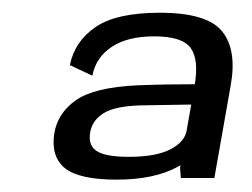

<svg xmlns="http://www.w3.org/2000/svg" viewBox="-20 -702 405 309"><path d="M271 -415.5H325L351.2 -564.1Q361.7 -621.8 337.4 -651.6Q313.2 -681.5 237.2 -681.5Q167.8 -681.5 134.1 -658.7Q100.4 -635.9 92.4 -597.2L128.7 -580.2Q134.2 -609.5 159.7 -626.5Q185.2 -643.5 228.2 -643.5Q273.4 -643.5 286.9 -624.7Q300.4 -605.9 293.2 -564.6L269.8 -432ZM167.7 -412.9Q227.9 -412.9 265.8 -433.4Q303.7 -453.9 308.8 -483.9L280.7 -492.7Q277.1 -473.1 253.7 -461.4Q230.3 -449.6 187.3 -449.6Q149.5 -449.6 135.5 -459Q121.6 -468.3 125.1 -488.7Q128.1 -507.7 146 -519.4Q163.8 -531 205.8 -532.4Q250.5 -533.2 298.1 -533.9L303.9 -566.5Q246.8 -566.5 200.9 -564.7Q131.5 -561.4 102 -540.6Q72.6 -519.9 67.3 -487Q61.7 -449.8 84.6 -431.3Q107.5 -412.9 167.7 -412.9Z"/></svg>

Font: Anybody Thin
Style: Italic
Weight: 100
Italic angle: -10°
Designer: Tyler Finck
Foundry: Etcetera Type Company
Version: Version 1.114;gftools[0.9.25]